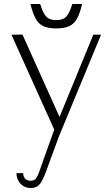

<svg xmlns="http://www.w3.org/2000/svg" viewBox="-20 -669 566 966"><path d="M133.5 277Q105 277 84.5 256.8Q64 236.5 62.5 202H96.5Q96.5 213.5 101 222.2Q105.5 231 114 235.8Q122.5 240.5 133 240.5Q146.5 240.5 154.2 235.2Q162 230 168.8 216Q175.5 202 184.2 176Q193 150 208 108.5L257.5 -29.5L258.5 -4.5L37.5 -494.5L93 -495L285 -68.5H274.5L449.5 -494.5H488.5L274 23.5Q268 40 262 56.8Q256 73.5 249.8 90.2Q243.5 107 237.5 123.5Q231.5 140 225.5 156.2Q219.5 172.5 214 188Q202.5 219.5 192.2 239Q182 258.5 168.5 267.8Q155 277 133.5 277ZM263 -526Q223.5 -526 199.2 -536.8Q175 -547.5 160 -574.2Q145 -601 133 -649H182Q192 -617.5 202.2 -599.8Q212.5 -582 226.8 -575Q241 -568 263 -568Q285 -568 299.2 -575Q313.5 -582 323.8 -599.8Q334 -617.5 344 -649H393Q382 -601 366.8 -574.2Q351.5 -547.5 327 -536.8Q302.5 -526 263 -526Z"/></svg>

Font: Russolo 10pt ExtraLight
Style: Regular
Weight: 200
Designer: Micah Stupak-Hahn
Version: Version 1.000